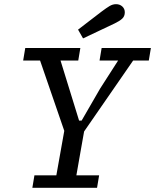

<svg xmlns="http://www.w3.org/2000/svg" viewBox="-20 -900 743 920"><path d="M457 -610 467 -670H703L693 -610H618L383 -270Q374 -218 364.5 -165.5Q355 -113 346 -60H455L445 0H135L145 -60H250L288 -273L172 -610H91L101 -670H365L355 -610H270L359 -322H371L460 -476L546 -610ZM354 -758Q382 -780 410 -801Q438 -822 466 -844Q490 -862 505 -871Q520 -880 536 -880Q554 -880 566 -869Q578 -858 578 -841Q578 -822 565.5 -810.5Q553 -799 530 -788Q492 -770 454 -752Q416 -734 378 -716Z"/></svg>

Font: Source Serif 4 Caption
Style: Italic
Weight: 400
Italic angle: -12°
Designer: Frank Grießhammer
Foundry: Adobe Systems Incorporated
Version: Version 4.004;hotconv 1.0.117;makeotfexe 2.5.65602